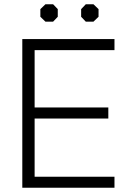

<svg xmlns="http://www.w3.org/2000/svg" viewBox="-20 -884 614 904"><path d="M85 -700H519V-648H143V-378H490V-326H143V-52H519V0H85ZM170 -805V-841L194 -864H230L252 -841V-805L230 -782H194ZM362 -805V-841L384 -864H420L444 -841V-805L420 -782H384Z"/></svg>

Font: Chakra Petch Light
Style: Regular
Weight: 300
Designer: Katatrad Aksorn Co.,Ltd.
Foundry: Cadson Demak Co.,Ltd.
Version: Version 1.000; ttfautohint (v1.6)